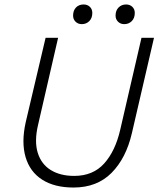

<svg xmlns="http://www.w3.org/2000/svg" viewBox="-20 -829 714 859"><path d="M309 10Q224 10 169 -25Q114 -60 94.5 -126Q75 -192 95 -282L184 -660H240L150 -269Q133 -196 149 -145Q165 -94 207.5 -68Q250 -42 312 -42Q396 -42 446 -97.5Q496 -153 518 -249L613 -660H669L570 -233Q544 -121 479 -55.5Q414 10 309 10ZM536 -721Q519 -721 508 -732Q497 -743 497 -759Q497 -782 510.5 -795.5Q524 -809 544 -809Q561 -809 572 -798.5Q583 -788 583 -771Q583 -748 569.5 -734.5Q556 -721 536 -721ZM346 -721Q329 -721 318 -732Q307 -743 307 -759Q307 -782 320 -795.5Q333 -809 354 -809Q371 -809 382 -798.5Q393 -788 393 -771Q393 -748 379.5 -734.5Q366 -721 346 -721Z"/></svg>

Font: Kantumruy Pro Light
Style: Italic
Weight: 300
Italic angle: -13°
Version: Version 1.002